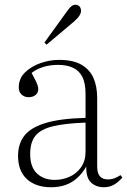

<svg xmlns="http://www.w3.org/2000/svg" viewBox="-20 -774 535 808"><path d="M195 14Q131 14 93.5 -20Q56 -54 56 -118Q56 -169 82.5 -203Q109 -237 170.5 -256Q232 -275 340 -278V-378Q340 -424 326.5 -450.5Q313 -477 287 -489Q261 -501 225 -501Q190 -501 161.5 -492Q133 -483 113 -467Q124 -447 130 -434.5Q136 -422 138.5 -414Q141 -406 141 -399Q141 -384 130 -374.5Q119 -365 100 -365Q83 -365 71 -376Q59 -387 59 -406Q59 -444 85.5 -469.5Q112 -495 150.5 -508.5Q189 -522 229 -522Q288 -522 323 -501.5Q358 -481 373.5 -445.5Q389 -410 389 -361V-74Q389 -45 400.5 -32Q412 -19 434 -19Q450 -19 463.5 -24.5Q477 -30 487 -37L495 -27Q479 -8 460 3Q441 14 417 14Q385 14 363.5 -5.5Q342 -25 343 -73Q325 -42 302 -22.5Q279 -3 252.5 5.5Q226 14 195 14ZM211 -17Q243 -17 272.5 -30Q302 -43 321 -70Q340 -97 340 -135V-258Q254 -255 202.5 -242.5Q151 -230 129 -202.5Q107 -175 107 -126Q107 -71 135.5 -44Q164 -17 211 -17ZM176 -586 167 -595 266 -732Q274 -743 281.5 -748.5Q289 -754 298 -754Q305 -754 310.5 -750.5Q316 -747 318.5 -741Q321 -735 321 -728Q321 -719 314 -708Q307 -697 291 -683Z"/></svg>

Font: Literata 60pt ExtraLight
Style: Regular
Weight: 250
Designer: Latin by Veronika Burian and Jose Scaglione. Greek by Irene Vlachou. Cyrillic by Vera Evstafieva.
Foundry: TypeTogether
Version: Version 3.103;gftools[0.9.29]